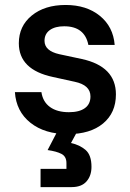

<svg xmlns="http://www.w3.org/2000/svg" viewBox="-20 -530 522 773"><path d="M253.3 10Q160 10 102.5 -35.8Q45 -81.7 40 -159.2H146.7Q152.5 -120 181.2 -99.2Q210 -78.3 257.5 -78.3Q299.2 -78.3 321.7 -94.6Q344.2 -110.8 344.2 -141.7Q344.2 -187.5 280.8 -200.8L193.3 -220Q55.8 -249.2 55.8 -355.8Q55.8 -425 107.9 -467.5Q160 -510 244.2 -510Q328.3 -510 382.1 -466.2Q435.8 -422.5 441.7 -349.2H335.8Q320.8 -424.2 238.3 -424.2Q201.7 -424.2 180.4 -408.8Q159.2 -393.3 159.2 -365.8Q159.2 -325 219.2 -311.7L309.2 -292.5Q446.7 -262.5 446.7 -150Q446.7 -75.8 395 -32.9Q343.3 10 253.3 10ZM143.3 223.3V150H247.5V126.7Q247.5 100 227.5 89.6Q207.5 79.2 171.7 74.2L223.3 -25H304.2L265.8 45.8Q300.8 53.3 324.6 73.8Q348.3 94.2 348.3 141.7Q348.3 177.5 328.3 200.4Q308.3 223.3 268.3 223.3Z"/></svg>

Font: Funnel Sans Medium
Style: Regular
Weight: 500
Version: Version 1.000; Beta; Release 5; Build 24; ttfautohint (v1.8.